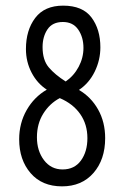

<svg xmlns="http://www.w3.org/2000/svg" viewBox="-20 -651 440 681"><path d="M200 10Q129 10 88.5 -37Q48 -84 48 -157Q48 -214 74.5 -260.5Q101 -307 146 -333Q112 -355 92 -393.5Q72 -432 72 -477Q72 -544 105 -587.5Q138 -631 204 -631Q273 -631 304.5 -589Q336 -547 336 -483Q336 -438 316 -397Q296 -356 260 -332Q303 -307 328 -262.5Q353 -218 353 -161Q353 -85 311.5 -37.5Q270 10 200 10ZM213 -362Q242 -382 259 -414Q276 -446 276 -481Q276 -519 257.5 -546Q239 -573 203 -573Q166 -573 148.5 -547Q131 -521 131 -484Q131 -438 153 -412Q175 -386 213 -362ZM202 -50Q244 -50 267 -81.5Q290 -113 290 -161Q290 -210 264.5 -246.5Q239 -283 192 -303Q156 -284 133.5 -248Q111 -212 111 -164Q111 -116 136 -83Q161 -50 202 -50Z"/></svg>

Font: Inconsolata Condensed
Style: Regular
Weight: 400
Width: 3
Monospace: yes
Designer: Raph Levien, Cyreal, Brenton Simpson
Foundry: Raph Levien, Cyreal, Google
Version: Version 3.000; ttfautohint (v1.8.2.53-6de2)